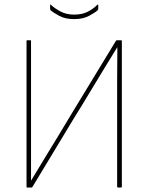

<svg xmlns="http://www.w3.org/2000/svg" viewBox="-20 -834 659 854"><path d="M101 0Q98 0 98 -3V-652Q98 -655 101 -655H115Q118 -655 118 -652V-334Q118 -256 118 -181Q118 -106 118 -32H119Q149 -82 179 -131Q209 -180 240 -231Q271 -282 302 -334L496 -653Q498 -655 500 -655H518Q522 -655 522 -652V-3Q522 0 518 0H505Q501 0 501 -3V-310Q501 -390 501 -468.5Q501 -547 502 -623H501Q470 -572 438.5 -521Q407 -470 375.5 -417Q344 -364 310 -310L124 -2Q123 0 120 0ZM310 -749Q270 -749 243.5 -763.5Q217 -778 205 -788Q203 -791 203 -795V-811Q203 -813 204.5 -813.5Q206 -814 207 -812Q223 -797 249 -783Q275 -769 310 -769Q346 -769 371.5 -782.5Q397 -796 412 -812Q414 -814 415.5 -813.5Q417 -813 417 -811V-795Q417 -791 414 -788Q403 -778 376 -763.5Q349 -749 310 -749Z"/></svg>

Font: Sofia Sans Semi Condensed Thin
Style: Regular
Weight: 250
Version: Version 4.100